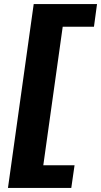

<svg xmlns="http://www.w3.org/2000/svg" viewBox="-20 -820 495 940"><path d="M455 -800 440 -689H287L192 -11H345L329 100H19L145 -800Z"/></svg>

Font: Pathway Extreme 28pt
Style: Bold Italic
Weight: 700
Italic angle: -8°
Designer: Eduardo Rodriguez Tunni
Foundry: Eduardo Rodriguez Tunni
Version: Version 1.001;gftools[0.9.26]